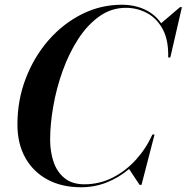

<svg xmlns="http://www.w3.org/2000/svg" viewBox="-20 -780 788 810"><path d="M321.5 10Q241 10 180.8 -22.2Q120.5 -54.5 87 -114Q53.5 -173.5 53.5 -255Q53.5 -357.5 88.5 -448.8Q123.5 -540 184.5 -610Q245.5 -680 325 -720Q404.5 -760 494 -760Q547.5 -760 590.5 -740Q633.5 -720 660 -682L739.5 -750H747.5L698.5 -537.5H689.5Q691.5 -610 666.8 -656.2Q642 -702.5 600.5 -724.8Q559 -747 511.5 -747Q449.5 -747 398.8 -710.8Q348 -674.5 309.2 -614.2Q270.5 -554 244.2 -480.8Q218 -407.5 204.8 -331.8Q191.5 -256 191.5 -190Q191.5 -140.5 205.8 -97.8Q220 -55 252 -28.8Q284 -2.5 336 -2.5Q399 -2.5 454.2 -30.2Q509.5 -58 552.8 -105.5Q596 -153 623 -212.5H632L577 0H569L524.5 -67Q483 -31.5 431.5 -10.8Q380 10 321.5 10Z"/></svg>

Font: Bodoni* 24pt Medium
Style: Italic
Weight: 500
Italic angle: -13°
Version: Version 2.3